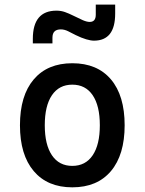

<svg xmlns="http://www.w3.org/2000/svg" viewBox="-20 -801 626 831"><path d="M293 9.8Q185.5 9.8 126 -60.5Q66.4 -130.9 66.4 -258.8Q66.4 -387.2 126 -457.3Q185.5 -527.3 293 -527.3Q400.9 -527.3 460.2 -457.3Q519.5 -387.2 519.5 -258.8Q519.5 -130.9 460.2 -60.5Q400.9 9.8 293 9.8ZM293 -83Q350.1 -83 381.1 -128.9Q412.1 -174.8 412.1 -258.8Q412.1 -343.3 381.1 -388.9Q350.1 -434.6 293 -434.6Q235.8 -434.6 204.8 -388.9Q173.8 -343.3 173.8 -258.8Q173.8 -174.8 204.8 -128.9Q235.8 -83 293 -83ZM122.1 -613.3V-632.8Q122.1 -754.9 224.6 -754.9Q244.1 -754.9 261.2 -748.8Q278.3 -742.7 296.9 -733.4Q321.3 -721.2 338.6 -713.6Q356 -706.1 368.2 -706.1Q394.5 -706.1 394.5 -737.3V-781.2H478.5V-742.2Q478.5 -683.6 455.6 -654.3Q432.6 -625 386.7 -625Q373 -625 353 -630.9Q333 -636.7 307.1 -649.4Q291 -657.7 274.9 -665.8Q258.8 -673.8 243.2 -673.8Q225.1 -673.8 216.1 -665Q207 -656.2 207 -637.7V-613.3Z"/></svg>

Font: Cascadia Code
Style: Regular
Weight: 400
Designer: Aaron Bell
Foundry: Saja Typeworks
Version: Version 2404.023